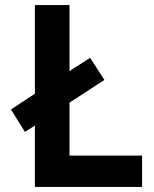

<svg xmlns="http://www.w3.org/2000/svg" viewBox="-20 -734 603 754"><path d="M117 0V-241L78 -216L23 -304L117 -366V-714H253V-455L334 -507L390 -420L253 -331V-123H538V0Z"/></svg>

Font: Noto Sans Mono SemiCondensed
Style: Bold
Weight: 700
Width: 4
Designer: Monotype Design Team
Foundry: Monotype Imaging Inc.
Version: Version 2.014